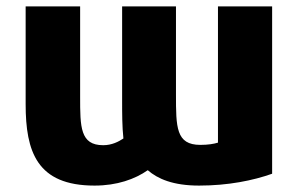

<svg xmlns="http://www.w3.org/2000/svg" viewBox="-20 -558 934 599"><path d="M60 -538H230V-256C230 -162 230 -105 302 -105C329 -105 350 -116 365 -126C361 -163 361 -204 361 -245V-538H529V-264C529 -161 529 -106 605 -106C629 -106 647 -109 660 -113V-538H829V-16C770 5 692 21 601 21C520 21 472 0 441 -27C401 1 345 21 275 21C95 21 60 -85 60 -233Z"/></svg>

Font: Repo ExtraBold
Style: Bold
Weight: 700
Designer: Stefan Peev
Foundry: Context Ltd
Version: Version 1.502